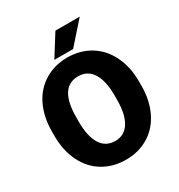

<svg xmlns="http://www.w3.org/2000/svg" viewBox="-209 -1040 1108 1189"><g transform="rotate(-30 345.0 -445.5)"><path d="M655.8 -340.8Q655.8 -236.8 617.2 -156.7Q578.6 -76.7 507.6 -33.4Q436.5 9.8 345.7 9.8Q254.9 9.8 184.6 -32Q114.3 -73.7 75 -151.4Q35.6 -229 33.7 -329.6V-369.6Q33.7 -474.1 72 -554Q110.4 -633.8 181.9 -677.2Q253.4 -720.7 344.7 -720.7Q435.1 -720.7 505.9 -677.7Q576.7 -634.8 616 -555.4Q655.3 -476.1 655.8 -373.5ZM481.4 -370.6Q481.4 -476.6 446 -531.5Q410.6 -586.4 344.7 -586.4Q215.8 -586.4 208.5 -393.1L208 -340.8Q208 -236.3 242.7 -180.2Q277.3 -124 345.7 -124Q410.6 -124 445.8 -179.2Q481 -234.4 481.4 -337.9ZM364.7 -901.4H538.6L402.8 -748H268.6Z"/></g></svg>

Font: Roboto
Style: Regular
Weight: 900
Designer: Google
Version: Version 2.001171; 2014